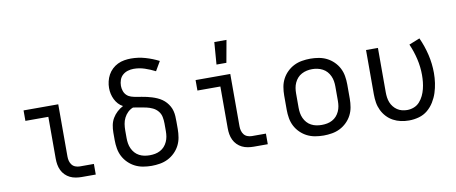

<svg xmlns="http://www.w3.org/2000/svg" viewBox="-67 -1033 3133 1319"><g transform="rotate(-10 1500.0 -373.5)"><path d="M413 0Q393 0 372 -3.5Q351 -7 332.5 -16Q314 -25 299 -40Q284 -55 275 -74Q266 -93 262.5 -113.5Q259 -134 259 -155V-447H99V-520H341V-155Q341 -139 345 -124Q349 -109 358.5 -97Q368 -85 383 -79.5Q398 -74 413 -74H511V0Z M900 8Q871 8 841.5 3Q812 -2 786 -15Q760 -28 738.5 -49Q717 -70 703.5 -96Q690 -122 685 -151.5Q680 -181 680 -210V-263Q680 -289 685 -314.5Q690 -340 703 -362Q716 -384 735 -401.5Q754 -419 777 -431Q759 -440 745 -455.5Q731 -471 722 -489.5Q713 -508 708.5 -528Q704 -548 704 -569Q704 -592 709.5 -615.5Q715 -639 726.5 -660Q738 -681 755.5 -697.5Q773 -714 794.5 -724.5Q816 -735 840 -739Q864 -743 887 -743Q938 -743 986.5 -729Q1035 -715 1080 -692L1042 -627Q1007 -645 969.5 -657.5Q932 -670 893 -670Q872 -670 852 -664Q832 -658 816.5 -644.5Q801 -631 794 -611Q787 -591 787 -570Q787 -552 793 -534Q799 -516 812 -503.5Q825 -491 842.5 -485.5Q860 -480 878 -477Q896 -474 914.5 -471Q933 -468 950.5 -464Q968 -460 985.5 -454.5Q1003 -449 1020 -441.5Q1037 -434 1052 -423.5Q1067 -413 1079 -399.5Q1091 -386 1100 -370Q1109 -354 1113.5 -336Q1118 -318 1119 -300Q1120 -282 1120 -263V-210Q1120 -181 1115 -151.5Q1110 -122 1096.5 -96Q1083 -70 1061.5 -49Q1040 -28 1014 -15Q988 -2 958.5 3Q929 8 900 8ZM900 -66Q919 -66 937.5 -69.5Q956 -73 973 -82Q990 -91 1002.5 -105Q1015 -119 1023 -136.5Q1031 -154 1034 -172.5Q1037 -191 1037 -210V-263Q1037 -286 1032.5 -309Q1028 -332 1013 -350Q998 -368 977 -378Q956 -388 933.5 -393Q911 -398 888.5 -401.5Q866 -405 843 -409Q822 -401 806 -385.5Q790 -370 780 -350Q770 -330 766.5 -308Q763 -286 763 -263V-210Q763 -191 766 -172.5Q769 -154 777 -136.5Q785 -119 797.5 -105Q810 -91 827 -82Q844 -73 862.5 -69.5Q881 -66 900 -66Z M1613 0Q1593 0 1572 -3.5Q1551 -7 1532.5 -16Q1514 -25 1499 -40Q1484 -55 1475 -74Q1466 -93 1462.5 -113.5Q1459 -134 1459 -155V-447H1299V-520H1541V-155Q1541 -139 1545 -124Q1549 -109 1558.5 -97Q1568 -85 1583 -79.5Q1598 -74 1613 -74H1711V0ZM1459 -600 1471 -755H1556L1528 -600Z M2100 8Q2071 8 2041.5 3Q2012 -2 1986 -15Q1960 -28 1938.5 -49Q1917 -70 1903.5 -96Q1890 -122 1885 -151.5Q1880 -181 1880 -210V-310Q1880 -339 1885 -368.5Q1890 -398 1903.5 -424Q1917 -450 1938.5 -471Q1960 -492 1986 -505Q2012 -518 2041.5 -523Q2071 -528 2100 -528Q2129 -528 2158.5 -523Q2188 -518 2214 -505Q2240 -492 2261.5 -471Q2283 -450 2296.5 -424Q2310 -398 2315 -368.5Q2320 -339 2320 -310V-210Q2320 -181 2315 -151.5Q2310 -122 2296.5 -96Q2283 -70 2261.5 -49Q2240 -28 2214 -15Q2188 -2 2158.5 3Q2129 8 2100 8ZM2100 -66Q2119 -66 2137.5 -69.5Q2156 -73 2173 -82Q2190 -91 2202.5 -105Q2215 -119 2223 -136.5Q2231 -154 2234 -172.5Q2237 -191 2237 -210V-310Q2237 -329 2234 -347.5Q2231 -366 2223 -383.5Q2215 -401 2202.5 -415Q2190 -429 2173 -438Q2156 -447 2137.5 -451Q2119 -455 2100 -455Q2081 -455 2062.5 -451Q2044 -447 2027 -438Q2010 -429 1997.5 -415Q1985 -401 1977 -383.5Q1969 -366 1966 -347.5Q1963 -329 1963 -310V-210Q1963 -191 1966 -172.5Q1969 -154 1977 -136.5Q1985 -119 1997.5 -105Q2010 -91 2027 -82Q2044 -73 2062.5 -69.5Q2081 -66 2100 -66Z M2696 8Q2667 8 2639 2Q2611 -4 2586 -17.5Q2561 -31 2541.5 -52Q2522 -73 2509.5 -99Q2497 -125 2492.5 -153Q2488 -181 2488 -210V-520H2571V-210Q2571 -192 2573.5 -174Q2576 -156 2582.5 -139.5Q2589 -123 2600.5 -108.5Q2612 -94 2627 -84Q2642 -74 2659.5 -69.5Q2677 -65 2696 -65Q2720 -65 2743 -74Q2766 -83 2782.5 -101.5Q2799 -120 2809.5 -142Q2820 -164 2826 -188Q2832 -212 2834.5 -236Q2837 -260 2837 -285Q2837 -341 2824 -397Q2811 -453 2788 -505L2863 -535Q2890 -476 2905 -412.5Q2920 -349 2920 -284Q2920 -249 2915 -214.5Q2910 -180 2899.5 -147.5Q2889 -115 2870.5 -85Q2852 -55 2825.5 -33Q2799 -11 2765 -1.5Q2731 8 2696 8Z"/></g></svg>

Font: Iosevka Fixed Extended
Style: Regular
Weight: 400
Width: 7
Monospace: yes
Designer: Belleve Invis
Foundry: Belleve Invis
Version: Version 24.1.1; ttfautohint (v1.8.4)